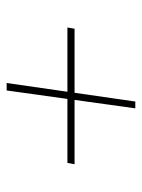

<svg xmlns="http://www.w3.org/2000/svg" viewBox="57 -592 436 591"><g transform="rotate(-90 275.5 -297.0)"><path d="M315 -495 258 -99H237L292 -495ZM486 -308 482 -286H65L69 -308Z"/></g></svg>

Font: Exo 2 Thin
Style: Italic
Weight: 250
Italic angle: -8°
Designer: Natanael Gama
Foundry: Natanael Gama
Version: Version 2.010